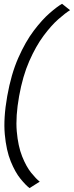

<svg xmlns="http://www.w3.org/2000/svg" viewBox="-20 -780 388 1010"><path d="M135.5 209.5Q116 195 88 160.8Q60 126.5 36.5 69Q13 11.5 5.2 -73.5Q-2.5 -158.5 18 -274Q38.5 -390 76.2 -475.5Q114 -561 158 -619Q202 -677 241.8 -711.5Q281.5 -746 306.5 -760L348.5 -726.5Q324.5 -712 287 -679Q249.5 -646 209 -591.5Q168.5 -537 134 -458.5Q99.5 -380 80.5 -274Q61.5 -167.5 68.2 -89.2Q75 -11 96.5 42.8Q118 96.5 144 128.8Q170 161 189 175.5Z"/></svg>

Font: Anybody ExtraExpanded Light
Style: Italic
Weight: 300
Width: 8
Italic angle: -10°
Designer: Tyler Finck
Foundry: Etcetera Type Company
Version: Version 1.010; ttfautohint (v1.8.3) -l 8 -r 50 -G 200 -x 14 